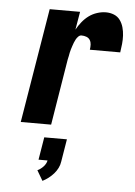

<svg xmlns="http://www.w3.org/2000/svg" viewBox="-55 -570 610 869"><g transform="rotate(5 250.0 -135.5)"><path d="M50 0 136 -520H274L260 -438Q270 -456 283.5 -473Q297 -490 314 -502.5Q331 -515 351.5 -521.5Q372 -528 391 -528Q411 -528 428 -521Q445 -514 455.5 -499.5Q466 -485 471 -467Q476 -449 477 -430Q478 -411 476 -391.5Q474 -372 471 -353H333Q335 -365 334.5 -376.5Q334 -388 328.5 -397Q323 -406 312.5 -410Q302 -414 290 -414Q282 -414 275.5 -407.5Q269 -401 265 -393.5Q261 -386 258 -378.5Q255 -371 252.5 -363Q250 -355 247.5 -347.5Q245 -340 243.5 -332Q242 -324 240.5 -316Q239 -308 237 -300L188 0ZM171 257 144 211Q159 204 171 191Q183 178 186 163H145L162 60H265L248 163Q246 178 239 192Q232 206 221.5 218Q211 230 198 240Q185 250 171 257Z"/></g></svg>

Font: Iosevka SS04 Heavy Oblique
Style: Regular
Weight: 900
Italic angle: -9°
Monospace: yes
Designer: Belleve Invis
Foundry: Belleve Invis
Version: Version 19.0.0; ttfautohint (v1.8.4)